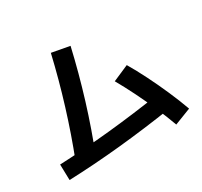

<svg xmlns="http://www.w3.org/2000/svg" viewBox="-167 -991 1333 1269"><g transform="rotate(-30 500.0 -356.5)"><path d="M139 -66Q204 -233 259 -411Q314 -589 356 -769L492 -744Q450 -561 393.5 -377.5Q337 -194 268 -20ZM40 -99Q231 -107 429 -127Q627 -147 835 -179L854 -59Q639 -26 437 -6Q235 14 43 21ZM837 56Q810 -19 775 -99Q740 -179 702 -255.5Q664 -332 628 -395L750 -448Q788 -384 826.5 -307Q865 -230 900.5 -149Q936 -68 963 7Z"/></g></svg>

Font: M PLUS 1
Style: Bold
Weight: 700
Designer: Coji Morishita
Foundry: UNDERFOREST DESIGN
Version: Version 1.001